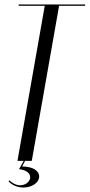

<svg xmlns="http://www.w3.org/2000/svg" viewBox="-20 -719 401 858"><path d="M361 -699H64L63 -693H180L58 0H86L65 37C95 40 115 54 115 73C115 92 94 109 71 109C53 109 35 100 22 87L18 91C33 108 58 119 85 119C123 119 155 97 155 70C155 43 125 25 79 25L92 0H122L244 -693H360Z"/></svg>

Font: Moniqa Ita Display
Style: Italic
Weight: 400
Italic angle: -10°
Designer: Rajesh Rajput
Foundry: Rajesh Rajput
Version: Version 1.000